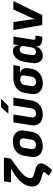

<svg xmlns="http://www.w3.org/2000/svg" viewBox="1302 -2127 1015 3659"><g transform="rotate(-90 1809.5 -297.5)"><path d="M398 190 290 126 344 63Q357 47 358 37Q361 19 338 11L237 -19Q149 -45 111.5 -96Q74 -147 87 -230Q101 -316 160.5 -390.5Q220 -465 332 -537L423 -595H163L185 -730H637L616 -599L409 -447Q261 -338 246 -246Q241 -212 256 -191.5Q271 -171 308 -160L429 -124Q538 -92 524 -5Q515 49 459 117Z M854 10Q782 10 732 -18Q682 -46 660.5 -95.5Q639 -145 649 -210L670 -340Q687 -445 758.5 -502.5Q830 -560 945 -560Q1018 -560 1067.5 -532Q1117 -504 1139 -454.5Q1161 -405 1150 -340L1129 -210Q1112 -105 1040.5 -47.5Q969 10 854 10ZM875 -120Q965 -120 979 -210L1000 -340Q1007 -384 987.5 -407Q968 -430 924 -430Q834 -430 820 -340L799 -210Q792 -167 812 -143.5Q832 -120 875 -120Z M1454 10Q1343 10 1290.5 -50Q1238 -110 1254 -214L1307 -550H1457L1404 -215Q1389 -120 1475 -120Q1561 -120 1576 -215L1629 -550H1779L1726 -214Q1710 -108 1638.5 -49Q1567 10 1454 10ZM1470 -645 1597 -785H1758L1619 -645Z M2054 10Q1981 10 1931.5 -17.5Q1882 -45 1860.5 -94.5Q1839 -144 1849 -210L1868 -330Q1879 -396 1916 -445.5Q1953 -495 2011.5 -522.5Q2070 -550 2143 -550H2398L2378 -425H2246V-422Q2299 -410 2323.5 -370Q2348 -330 2339 -270L2329 -210Q2319 -144 2281.5 -94.5Q2244 -45 2186 -17.5Q2128 10 2054 10ZM2075 -120Q2165 -120 2179 -210L2198 -330Q2207 -384 2187 -402Q2167 -420 2123 -420Q2080 -420 2052.5 -397Q2025 -374 2018 -330L1999 -210Q1992 -167 2012 -143.5Q2032 -120 2075 -120Z M2574 10Q2523 10 2489 -17.5Q2455 -45 2442 -93.5Q2429 -142 2439 -205L2462 -345Q2473 -409 2502 -457Q2531 -505 2573.5 -532.5Q2616 -560 2665 -560Q2716 -560 2746 -529Q2776 -498 2777 -445H2780L2793 -550H2942L2882 -168Q2879 -151 2888.5 -140.5Q2898 -130 2915 -130H2961L2940 0H2885Q2821 0 2786 -32.5Q2751 -65 2759 -117L2760 -125H2758Q2741 -64 2690.5 -27Q2640 10 2574 10ZM2649 -120Q2684 -120 2708 -144.5Q2732 -169 2738 -210L2759 -340Q2766 -381 2749.5 -405.5Q2733 -430 2698 -430Q2664 -430 2641 -405.5Q2618 -381 2611 -340L2590 -210Q2584 -169 2599.5 -144.5Q2615 -120 2649 -120Z M3163 0 3067 -550H3218L3265 -241Q3270 -213 3272.5 -183Q3275 -153 3273 -127Q3279 -153 3290.5 -183Q3302 -213 3315 -240L3458 -550H3619L3351 0Z"/></g></svg>

Font: JetBrains Mono NL ExtraBold
Style: Italic
Weight: 800
Italic angle: -9°
Monospace: yes
Designer: Philipp Nurullin, Konstantin Bulenkov
Foundry: JetBrains
Version: Version 2.305; ttfautohint (v1.8.4.7-5d5b)